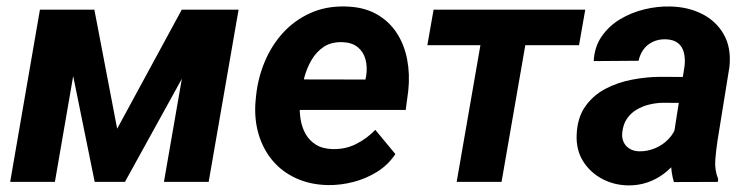

<svg xmlns="http://www.w3.org/2000/svg" viewBox="-20 -558 2301 589"><path d="M339.4 -163.1 537.6 -528.3H654.8L363.3 0H270.5L163.1 -528.3H269.5ZM239.7 -528.3 148.4 0H11.2L102.5 -528.3ZM482.9 0 574.7 -528.3H711.9L620.1 0Z M986.3 9.8Q932.1 8.8 888.7 -11Q845.2 -30.8 816.2 -65.4Q787.1 -100.1 773.4 -146Q759.8 -191.9 763.7 -244.6L765.6 -264.6Q771.5 -319.8 792.5 -369.6Q813.5 -419.4 848.6 -457.8Q883.8 -496.1 931.9 -517.8Q980 -539.6 1039.1 -538.1Q1094.2 -537.1 1133.3 -515.6Q1172.4 -494.1 1196.3 -458Q1220.2 -421.9 1229 -375.7Q1237.8 -329.6 1232.4 -279.3L1224.6 -220.7H816.4L831.5 -314.5L1101.1 -314L1103.5 -326.2Q1107.4 -353 1101.1 -376.2Q1094.7 -399.4 1077.1 -413.6Q1059.6 -427.7 1030.3 -428.7Q996.6 -429.7 973.6 -414.6Q950.7 -399.4 936 -374.5Q921.4 -349.6 913.6 -320.6Q905.8 -291.5 902.3 -264.6L900.4 -245.1Q897.9 -219.2 901.9 -193.6Q905.8 -168 917.2 -147.5Q928.7 -127 949 -114.3Q969.2 -101.6 1000 -100.6Q1039.1 -99.6 1072 -116Q1105 -132.3 1131.3 -159.7L1192.9 -85.4Q1170.9 -52.2 1137 -31Q1103 -9.8 1064 0.2Q1024.9 10.3 986.3 9.8Z M1610.4 -528.3 1518.6 0H1380.9L1472.7 -528.3ZM1775.4 -528.3 1756.3 -419.4H1291L1310.1 -528.3Z M2043 -119.1 2080.1 -356Q2082.5 -377.4 2078.1 -396Q2073.7 -414.6 2060.3 -425.5Q2046.9 -436.5 2022.5 -437.5Q2000.5 -438 1983.2 -429.9Q1965.8 -421.9 1954.6 -407Q1943.4 -392.1 1939 -371.6L1801.3 -370.6Q1803.7 -414.6 1825.9 -446.5Q1848.1 -478.5 1882.3 -499Q1916.5 -519.5 1956.8 -529.3Q1997.1 -539.1 2035.6 -538.1Q2090.8 -537.1 2134 -515.1Q2177.2 -493.2 2200.4 -452.4Q2223.6 -411.6 2217.8 -353.5L2181.2 -127Q2176.8 -98.6 2174.3 -67.6Q2171.9 -36.6 2183.1 -8.8L2182.1 0L2047.4 0.5Q2038.6 -28.3 2038.6 -58.8Q2038.6 -89.4 2043 -119.1ZM2095.7 -321.8 2082.5 -242.2 2012.7 -242.7Q1991.7 -242.2 1970.9 -237.1Q1950.2 -231.9 1932.6 -221.4Q1915 -210.9 1903.6 -194.3Q1892.1 -177.7 1889.2 -153.8Q1886.7 -136.7 1892.6 -123.3Q1898.4 -109.9 1910.9 -102.1Q1923.3 -94.2 1940.9 -93.8Q1965.8 -93.3 1989.7 -103.3Q2013.7 -113.3 2031.2 -131.8Q2048.8 -150.4 2055.7 -174.8L2085 -113.8Q2073.2 -86.4 2055.4 -63.5Q2037.6 -40.5 2014.6 -23.7Q1991.7 -6.8 1964.4 2.2Q1937 11.2 1905.8 10.7Q1862.3 9.8 1825.9 -10Q1789.6 -29.8 1768.3 -64.2Q1747.1 -98.6 1749 -144.5Q1751 -196.3 1774.9 -230.7Q1798.8 -265.1 1836.7 -285.2Q1874.5 -305.2 1919.2 -313.7Q1963.9 -322.3 2007.8 -322.3Z"/></svg>

Font: Roboto
Style: Bold Italic
Weight: 700
Italic angle: -12°
Designer: Christian Robertson
Foundry: Google
Version: Version 3.0